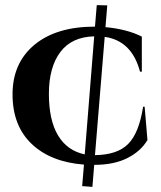

<svg xmlns="http://www.w3.org/2000/svg" viewBox="-20 -721 627 750"><path d="M351 -617 358 -701 399 -700 392 -615Q477 -607 534 -578V-441H527Q495 -562 389 -577L351 -115Q438 -116 480.5 -158.5Q523 -201 539 -304H545L556 -174Q530 -130 477.5 -103.5Q425 -77 348 -77L341 9L301 6L308 -78Q178 -88 103.5 -159Q29 -230 29 -352.5Q29 -475 114.5 -546Q200 -617 351 -617ZM311 -118 348 -579Q260 -577 215.5 -517.5Q171 -458 171 -354.5Q171 -251 207 -191.5Q243 -132 311 -118Z"/></svg>

Font: Cinzel Decorative
Style: Bold
Weight: 700
Version: Version 1.002;PS 001.002;hotconv 1.0.56;makeotf.lib2.0.21325